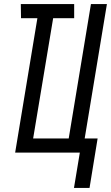

<svg xmlns="http://www.w3.org/2000/svg" viewBox="-20 -755 549 950"><path d="M346 175 375 0H55L165 -665H84L83 -735H347V-665H243L144 -70H320L430 -735H509L399 -70H463L423 175Z"/></svg>

Font: Iosevka Curly
Style: Italic
Weight: 400
Italic angle: -9°
Monospace: yes
Designer: Belleve Invis
Foundry: Belleve Invis
Version: Version 22.1.2; ttfautohint (v1.8.4)